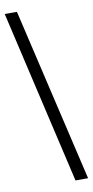

<svg xmlns="http://www.w3.org/2000/svg" viewBox="-98 -800 463 960"><g transform="rotate(-10 134.0 -319.5)"><path d="M204 121 0 -760H62L268 121Z"/></g></svg>

Font: Noto Serif Lao SemiCondensed SemiBold
Style: Regular
Weight: 600
Width: 4
Designer: Monotype Design Team
Foundry: Monotype Imaging Inc.
Version: Version 2.003; ttfautohint (v1.8.4.7-5d5b)